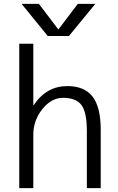

<svg xmlns="http://www.w3.org/2000/svg" viewBox="-20 -977 613 997"><path d="M284 -825 384 -957H475L338 -790H228L92 -957H182L282 -825ZM80 -750H153V-431H155Q221 -530 330 -530Q418 -530 460.5 -475.5Q503 -421 503 -303V0H431V-297Q431 -394 403 -431.5Q375 -469 307 -469Q247 -469 200 -410.5Q153 -352 153 -278V0H80Z"/></svg>

Font: M PLUS 1p
Style: Regular
Weight: 400
Version: Version 1.062